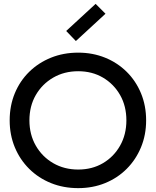

<svg xmlns="http://www.w3.org/2000/svg" viewBox="-20 -962 805 992"><path d="M30 -340Q30 -416 56.5 -480Q83 -544 131 -591Q179 -638 243.5 -664Q308 -690 384 -690Q459 -690 523 -664Q587 -638 634.5 -591Q682 -544 708.5 -480Q735 -416 735 -340Q735 -265 708.5 -201Q682 -137 634.5 -89.5Q587 -42 523 -16Q459 10 384 10Q308 10 243.5 -16Q179 -42 131 -89.5Q83 -137 56.5 -201Q30 -265 30 -340ZM132 -340Q132 -267 165 -209.5Q198 -152 255 -119Q312 -86 384 -86Q456 -86 512 -119Q568 -152 600.5 -209.5Q633 -267 633 -340Q633 -414 600.5 -471Q568 -528 512 -561Q456 -594 384 -594Q312 -594 255 -561Q198 -528 165 -471Q132 -414 132 -340ZM372 -750 322 -802 474 -942 525 -891Z"/></svg>

Font: Gabarito
Style: Regular
Weight: 400
Designer: Leandro Assis / Alvaro Franca / Felipe Casaprima
Foundry: Naipe Foundry
Version: Version 1.000